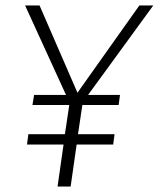

<svg xmlns="http://www.w3.org/2000/svg" viewBox="-20 -684 582 704"><path d="M542 -664 303 -336H420L415 -299H282L266 -192H400L395 -154H261L239 0H191L213 -154H79L84 -192H218L234 -299H99L105 -336H222L72 -664H125L264 -344L491 -664Z"/></svg>

Font: Fira Sans ExtraLight
Style: Italic
Weight: 275
Italic angle: -8°
Designer: Carrois Corporate & Edenspiekermann AG
Foundry: Carrois Corporate GbR & Edenspiekermann AG
Version: Version 4.203